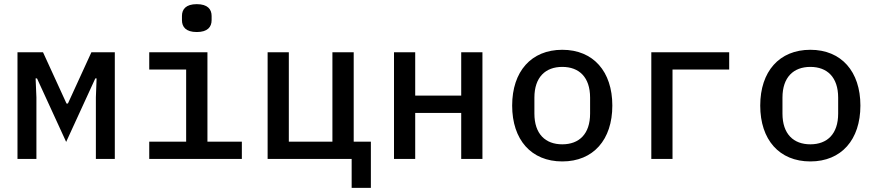

<svg xmlns="http://www.w3.org/2000/svg" viewBox="-20 -769 4241 929"><path d="M64.6 0H156.2V-297.9L152.3 -389.6H159.1L300.1 -82.4L441.1 -389.6H447.4L443.9 -297.9V0H535.5V-516H422.2L308.6 -268.1H301.8L188.2 -516H64.6Z M932.2 -614C984.7 -614 1003.9 -638.8 1003.9 -671.5V-691.8C1003.9 -724.1 984.7 -748.9 932.2 -748.9C879.3 -748.9 860.4 -724.1 860.4 -691.8V-671.5C860.4 -638.8 879.3 -614 932.2 -614ZM702.1 0H1150.2V-83.5H983.7V-516H702.1V-432.5H880.7V-83.5H702.1Z M1681.5 139.9H1774.5V-83.5H1691.4V-516H1588.4V-83.5H1377.5V-516H1274.9V0H1681.5Z M1886.4 0H1989V-222.7H2211.6V0H2314.3V-516H2211.6V-306.5H1989V-516H1886.4Z M2700.6 12.1C2850.9 12.1 2942.8 -93 2942.8 -258.2C2942.8 -422.9 2850.9 -528.1 2700.6 -528.1C2550.1 -528.1 2458.1 -422.9 2458.1 -258.2C2458.1 -93 2550.1 12.1 2700.6 12.1ZM2565.7 -219.5V-296.5C2565.7 -395.6 2619.3 -445.3 2700.6 -445.3C2782 -445.3 2835.2 -395.6 2835.2 -296.5V-219.5C2835.2 -120.4 2782 -70.7 2700.6 -70.7C2619.3 -70.7 2565.7 -120.4 2565.7 -219.5Z M3131.4 0H3234V-432.5H3508.2V-516H3131.4Z M3900.9 12.1C4051.1 12.1 4143.1 -93 4143.1 -258.2C4143.1 -422.9 4051.1 -528.1 3900.9 -528.1C3750.4 -528.1 3658.4 -422.9 3658.4 -258.2C3658.4 -93 3750.4 12.1 3900.9 12.1ZM3766 -219.5V-296.5C3766 -395.6 3819.6 -445.3 3900.9 -445.3C3982.2 -445.3 4035.5 -395.6 4035.5 -296.5V-219.5C4035.5 -120.4 3982.2 -70.7 3900.9 -70.7C3819.6 -70.7 3766 -120.4 3766 -219.5Z"/></svg>

Font: Margiela Mono Medium
Style: Regular
Weight: 500
Designer: Mike Abbink, Paul van der Laan, Pieter van Rosmalen
Foundry: Bold Monday
Version: Version 2.003 2021